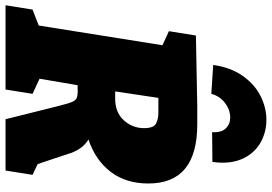

<svg xmlns="http://www.w3.org/2000/svg" viewBox="-180 -838 1006 711"><g transform="rotate(90 323.5 -483.0)"><path d="M576 -119 616 -100 600 0H410L360 -200Q351 -236 345 -248.5Q339 -261 329 -264.5Q319 -268 294 -267H284L260 -126L316 -100L300 0H-12L4 -100L63 -123L136 -581L84 -605L100 -705L363 -710H429Q648 -710 648 -529Q648 -446 605 -389.5Q562 -333 485 -307Q519 -287 535 -242ZM334 -406Q385 -406 414 -438Q443 -470 443 -513Q443 -548 426.5 -557Q410 -566 385 -566H331L307 -406ZM571 -803Q571 -786 568 -766L458 -765Q460 -799 444 -815.5Q428 -832 404 -832Q375 -832 349.5 -812.5Q324 -793 316 -762L209 -769Q218 -833 249 -877.5Q280 -922 323.5 -944Q367 -966 412 -966Q455 -966 491.5 -947Q528 -928 549.5 -891Q571 -854 571 -803Z"/></g></svg>

Font: Bitter Pro Black
Style: Italic
Weight: 900
Italic angle: -9°
Designer: Sol Matas, and Bitter project Authors
Foundry: Sol Matas
Version: Version 1.010